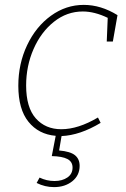

<svg xmlns="http://www.w3.org/2000/svg" viewBox="-20 -550 517 786"><path d="M461 -488 442 -380H417L421 -477Q367 -503 319 -503Q254 -503 201 -461Q148 -419 117.5 -349.5Q87 -280 87 -200Q87 -110 126.5 -65.5Q166 -21 231 -21Q300 -21 381 -69L392 -47Q307 4 232 7L222 66Q268 70 287 85.5Q306 101 306 129Q306 168 276 192Q246 216 201 216Q164 216 130 199L142 177Q171 191 203 191Q235 191 256 176.5Q277 162 277 136Q277 112 256 101Q235 90 192 89L208 6Q138 0 96.5 -51.5Q55 -103 55 -199Q55 -289 91 -365Q127 -441 188.5 -485.5Q250 -530 323 -530Q393 -530 461 -488Z"/></svg>

Font: Bitter Pro ExtraLight
Style: Italic
Weight: 275
Italic angle: -9°
Designer: Sol Matas, and Bitter project Authors
Foundry: Sol Matas
Version: Version 1.010